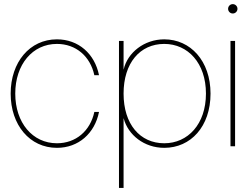

<svg xmlns="http://www.w3.org/2000/svg" viewBox="-20 -716 1236 940"><path d="M258.8 7.8C363.8 7.8 443.8 -62.5 464.8 -168H441.9C421.9 -74.7 351.1 -14.6 258.8 -14.6C139.2 -14.6 54.7 -115.2 54.7 -257.8C54.7 -400.4 139.2 -501 258.8 -501C351.1 -501 421.9 -440.9 441.9 -347.7H464.8C443.8 -453.1 363.8 -523.4 258.8 -523.4C125.5 -523.4 32.2 -411.6 32.2 -257.8C32.2 -104 125.5 7.8 258.8 7.8Z M562.5 204.1H585V-136.7H585.4C606.9 -55.2 686 7.8 784.2 7.8C913.6 7.8 1010.7 -96.2 1010.7 -257.8C1010.7 -418 912.1 -523.4 784.2 -523.4C686 -523.4 604.5 -458.5 585.4 -376H585V-515.6H562.5ZM784.2 -14.6C665 -14.6 585 -108.4 585 -257.8C585 -407.2 665 -501 784.2 -501C899.9 -501 988.3 -407.2 988.3 -257.8C988.3 -108.4 899.9 -14.6 784.2 -14.6Z M1108.4 0H1130.9V-515.6H1108.4ZM1119.6 -649.9C1132.3 -649.9 1142.6 -660.2 1142.6 -672.9C1142.6 -685.5 1132.3 -695.8 1119.6 -695.8C1106.9 -695.8 1096.7 -685.5 1096.7 -672.9C1096.7 -660.2 1106.9 -649.9 1119.6 -649.9Z"/></svg>

Font: Raveo Display Display Thin
Style: Regular
Weight: 100
Designer: Jakub Foglar, Rasmus Andersson (Inter)
Foundry: Jakubfoglar.com
Version: Version 1.100;Glyphs 3.2.3 (3260)